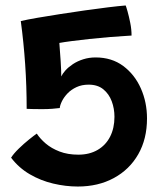

<svg xmlns="http://www.w3.org/2000/svg" viewBox="-20 -684 608 702"><path d="M20.5 -107.5Q30 -122.5 48.8 -140.8Q67.5 -159 86.5 -174.2Q105.5 -189.5 114.5 -195.5Q126.5 -177 147.2 -159.2Q168 -141.5 197.8 -130Q227.5 -118.5 266.5 -118.5Q307 -118.5 336.8 -135.8Q366.5 -153 382.5 -184.2Q398.5 -215.5 398.5 -257Q398.5 -287 388.5 -313.8Q378.5 -340.5 357.8 -357.5Q337 -374.5 304 -374.5Q279 -374.5 259.8 -365.5Q240.5 -356.5 227.2 -342.8Q214 -329 206.8 -314.5Q199.5 -300 198.5 -289Q187.5 -287.5 170.5 -286.2Q153.5 -285 137 -285Q122.5 -285 104.2 -285.2Q86 -285.5 77.5 -286Q77.5 -369 72 -449.2Q66.5 -529.5 56 -607Q79.5 -612.5 117.2 -619Q155 -625.5 200 -632.5Q245 -639.5 290.5 -646Q336 -652.5 375 -657.2Q414 -662 439.5 -664Q441.5 -659.5 446.5 -641.8Q451.5 -624 456.2 -600.5Q461 -577 461 -554Q423.5 -552 383.8 -548.8Q344 -545.5 307.5 -541.5Q271 -537.5 242 -533.8Q213 -530 197 -527Q198 -514 199.2 -496.2Q200.5 -478.5 201.8 -460.5Q203 -442.5 203.5 -427.8Q204 -413 204 -404.5Q208.5 -414.5 219.2 -426.5Q230 -438.5 246.5 -449.5Q263 -460.5 284.2 -467.2Q305.5 -474 329.5 -474Q388.5 -474 430.5 -442.8Q472.5 -411.5 495 -360.8Q517.5 -310 517.5 -251Q517.5 -176 485.5 -120Q453.5 -64 396.2 -33Q339 -2 264.5 -2Q220 -2 174.5 -12.8Q129 -23.5 89 -46.8Q49 -70 20.5 -107.5Z"/></svg>

Font: Grandstander Thin SemiBold
Style: Regular
Weight: 600
Version: Version 1.200